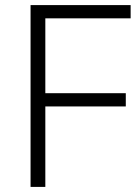

<svg xmlns="http://www.w3.org/2000/svg" viewBox="-20 -734 546 754"><path d="M158 0V-316H474V-368H158V-662H493V-714H100V0Z"/></svg>

Font: Noto Sans Telugu Light
Style: Regular
Weight: 300
Designer: Jelle Bosma - Monotype Design Team
Foundry: Monotype Imaging Inc.
Version: Version 2.005